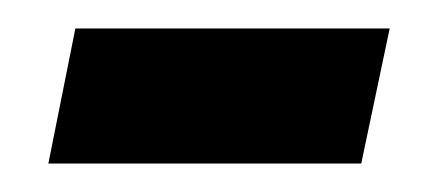

<svg xmlns="http://www.w3.org/2000/svg" viewBox="-20 -337 311 135"><path d="M14 -222H234L254 -317H33Z"/></svg>

Font: Noto Sans UI Condensed Medium
Style: Italic
Weight: 500
Width: 3
Italic angle: -12°
Designer: Monotype Design Team
Foundry: Monotype Imaging Inc.
Version: Version 1.901